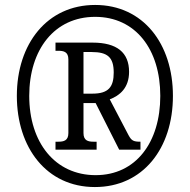

<svg xmlns="http://www.w3.org/2000/svg" viewBox="-20 -745 766 775"><path d="M363 10C557 10 678 -146 678 -358C678 -568 558 -725 364 -725C170 -725 48 -568 48 -358C48 -149 168 10 363 10ZM366 -38C203 -38 98 -169 98 -358C98 -545 200 -677 364 -677C527 -677 627 -546 627 -358C627 -171 529 -38 366 -38ZM204 -141H370V-173H358C336 -173 317 -177 317 -208V-329H366L461 -141H547V-173C519 -173 511 -177 499 -199L423 -344C463 -359 501 -390 501 -455C501 -533 452 -573 354 -573H204V-540H215C237 -540 256 -536 256 -505V-208C256 -177 237 -173 215 -173H204ZM353 -367H317V-535H350C414 -535 439 -514 439 -452C439 -394 418 -367 353 -367Z"/></svg>

Font: Noto Serif Myanmar Condensed Medium
Style: Regular
Weight: 500
Width: 3
Designer: Ben Mitchell and the Monotype Design Team
Foundry: Monotype Imaging Inc.
Version: Version 2.106